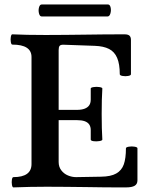

<svg xmlns="http://www.w3.org/2000/svg" viewBox="-20 -816 651 839"><path d="M38.6 -42Q117.7 -42 117.7 -99.1V-566.9Q117.7 -621.1 33.7 -621.1Q29.3 -621.1 27.3 -632.3Q25.4 -643.6 27.3 -654.8Q29.3 -666 33.7 -666Q92.3 -663.1 179.7 -663.1Q222.7 -663.1 265.9 -663.6Q309.1 -664.1 352.1 -664.6Q438.5 -666 524.4 -666Q539.1 -666 545.7 -660.2Q552.2 -654.3 552.2 -641.1V-491.7Q552.2 -486.3 540 -484.1Q527.8 -481.9 515.6 -484.1Q503.4 -486.3 503.4 -491.7Q503.4 -536.1 491.9 -563Q480.5 -589.8 456.5 -602.1Q432.6 -614.3 394.5 -615.7L256.3 -620.6Q244.6 -620.6 240.5 -615.5Q236.3 -610.4 236.3 -597.2V-335.9H316.4Q336.4 -335.9 349.9 -341.1Q363.3 -346.2 369.9 -356Q376.5 -365.7 376.5 -380.9V-429.2Q376.5 -433.6 389.2 -435.5Q401.9 -437.5 414.6 -435.5Q427.2 -433.6 427.2 -429.2Q424.3 -384.8 424.3 -317.9Q424.3 -250.5 427.2 -206.1Q427.2 -201.7 414.3 -199.5Q401.4 -197.3 388.9 -199Q376.5 -200.7 376.5 -206.1V-248Q376.5 -262.2 369.9 -272Q363.3 -281.7 349.9 -286.4Q336.4 -291 316.4 -291H236.3V-107.9Q236.3 -86.9 247.8 -71.8Q259.3 -56.6 276.9 -49.3Q294.4 -42 312.5 -42L421.4 -43.9Q464.4 -44.4 488 -57.9Q511.7 -71.3 521 -97.7Q530.3 -124 530.3 -168Q530.3 -172.9 543 -175Q555.7 -177.2 568.1 -175Q580.6 -172.9 580.6 -168V-27.8Q580.6 -11.7 568.6 -4.4Q556.6 2.9 530.3 2.9Q486.8 2.9 443.6 2.7Q400.4 2.4 356.9 1.5Q313.5 1 270.3 0.5Q227.1 0 183.6 0Q111.3 0 38.6 2.9Q34.2 2.9 32.2 -8.3Q30.3 -19.5 32 -30.8Q33.7 -42 38.6 -42ZM162.1 -796.4H452.1Q460.4 -796.4 463.4 -783.2Q466.3 -770 462.4 -757.1Q458.5 -744.1 450.2 -744.1H162.1Q153.8 -744.1 150.4 -757.3Q147 -770.5 150.4 -783.4Q153.8 -796.4 162.1 -796.4Z"/></svg>

Font: Junicode Two Beta VF
Style: Regular
Weight: 400
Designer: Peter S. Baker
Foundry: Briery Creek Software
Version: Version 1.031 beta; ttfautohint (v1.8.1.43-b0c9)